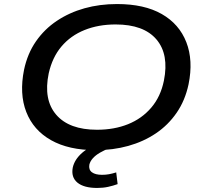

<svg xmlns="http://www.w3.org/2000/svg" viewBox="-20 -734 1018 950"><path d="M454 9Q320 9 232.5 -40.5Q145 -90 110 -180Q75 -270 99 -389Q116 -469 158 -529.5Q200 -590 261.5 -631Q323 -672 398 -693Q473 -714 559 -714Q694 -714 780.5 -664.5Q867 -615 902 -525Q937 -435 913 -317Q896 -237 854 -176Q812 -115 751 -74Q690 -33 614.5 -12Q539 9 454 9ZM460 -92Q545 -92 613.5 -119.5Q682 -147 728.5 -201.5Q775 -256 791 -335Q817 -465 754 -539Q691 -613 552 -613Q467 -613 398.5 -585.5Q330 -558 284.5 -504.5Q239 -451 221 -371Q194 -241 258 -166.5Q322 -92 460 -92ZM461 196Q395 196 363 169.5Q331 143 340 95Q349 55 386 22.5Q423 -10 492 -35L520 0Q496 9 474.5 21.5Q453 34 439.5 49Q426 64 422 81Q418 106 435 118.5Q452 131 485 131Q503 131 519.5 128Q536 125 555 119L562 177Q540 185 515 190.5Q490 196 461 196Z"/></svg>

Font: Nunito Sans 10pt Expanded SemiBold
Style: Italic
Weight: 600
Width: 7
Italic angle: -9°
Designer: Vernon Adams
Foundry: Vernon Adams
Version: Version 3.101;gftools[0.9.27]